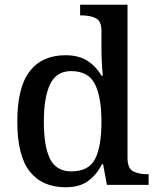

<svg xmlns="http://www.w3.org/2000/svg" viewBox="-20 -780 664 810"><path d="M257 10Q158 10 105.5 -56.5Q53 -123 53 -267Q53 -412 105.5 -479.5Q158 -547 256 -547Q313 -547 349.5 -523Q386 -499 408 -461H414Q411 -486 409.5 -518Q408 -550 408 -574V-649Q408 -692 383.5 -703.5Q359 -715 326 -715H318V-760H518V-114Q518 -69 542.5 -57Q567 -45 600 -45H607V0H431L415 -87H410Q387 -42 351 -16Q315 10 257 10ZM281 -57Q354 -57 381 -109Q408 -161 408 -268Q408 -370 380.5 -425Q353 -480 280 -480Q218 -480 191.5 -425Q165 -370 165 -267Q165 -161 191.5 -109Q218 -57 281 -57Z"/></svg>

Font: Noto Serif Toto Medium
Style: Regular
Weight: 500
Designer: Monotype Design Team
Foundry: Monotype Imaging Inc.
Version: Version 2.001; ttfautohint (v1.8.4.7-5d5b)